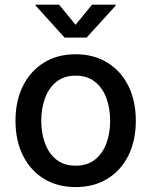

<svg xmlns="http://www.w3.org/2000/svg" viewBox="-20 -779 639 811"><path d="M299.3 11.2Q222.7 11.2 165.8 -23.7Q108.9 -58.6 77.1 -121.8Q45.4 -185.1 45.4 -268.6Q45.4 -353 77.1 -416.3Q108.9 -479.5 165.8 -514.6Q222.7 -549.8 299.3 -549.8Q376 -549.8 433.3 -514.6Q490.7 -479.5 522.2 -416.3Q553.7 -353 553.7 -268.6Q553.7 -185.1 522.2 -121.8Q490.7 -58.6 433.3 -23.7Q376 11.2 299.3 11.2ZM299.3 -79.1Q348.6 -79.1 381.1 -104.7Q413.6 -130.4 429.4 -173.6Q445.3 -216.8 445.3 -268.6Q445.3 -321.3 429.4 -364.5Q413.6 -407.7 381.1 -433.6Q348.6 -459.5 299.3 -459.5Q250.5 -459.5 218.3 -433.6Q186 -407.7 170.2 -364.5Q154.3 -321.3 154.3 -268.6Q154.3 -216.8 170.2 -173.6Q186 -130.4 218.3 -104.7Q250.5 -79.1 299.3 -79.1ZM229.5 -759.3 299.3 -674.3 368.7 -759.3H468.8V-755.4L345.7 -620.1H252.9L130.4 -755.4V-759.3Z"/></svg>

Font: Inter 16pt Medium
Style: Regular
Weight: 500
Version: Version 4.001;git-66647c0bb